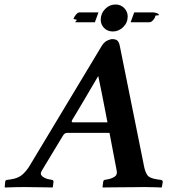

<svg xmlns="http://www.w3.org/2000/svg" viewBox="-20 -832 759 854"><path d="M428 -744Q428 -772 447.5 -792Q467 -812 494 -812Q517 -812 532.5 -796Q548 -780 548 -759Q548 -731 528 -711.5Q508 -692 482 -692Q458 -692 443 -707.5Q428 -723 428 -744ZM577 -777H661Q667 -777 677 -773.5Q687 -770 687 -765Q687 -764 679 -763.5Q671 -763 671 -762Q670 -753 661.5 -743Q653 -733 644 -733H561ZM402 -733H317Q312 -733 316.5 -736.5Q321 -740 321 -744Q321 -745 314 -746Q307 -747 307 -748Q309 -756 317.5 -766.5Q326 -777 334 -777H418ZM621 -91Q625 -70 634.5 -54.5Q644 -39 680 -34L694 -32Q697 -32 700.5 -30Q704 -28 704 -23L700 0L698 2Q698 2 674.5 1Q651 0 622 0Q609 0 579 0.5Q549 1 516.5 1Q484 1 461 1.5Q438 2 438 2L436 0L439 -23Q440 -31 446 -32L457 -34Q475 -37 489 -45.5Q503 -54 499 -73L467 -241H278Q267 -241 259 -227L166 -73Q156 -57 169 -47Q182 -37 200 -34L211 -32Q218 -31 218 -23L215 0L213 2Q213 2 199 1.5Q185 1 164.5 1Q144 1 123.5 0.5Q103 0 89 0Q70 0 50 0.5Q30 1 16.5 1.5Q3 2 3 2L1 0L3 -23Q3 -28 6.5 -30Q10 -32 13 -32L27 -34Q63 -39 82 -57.5Q101 -76 112 -95L432 -627Q443 -645 457 -651.5Q471 -658 479 -658Q496 -658 503 -650.5Q510 -643 513 -627ZM304 -288H458Q450 -330 444 -360Q438 -390 432 -421Q426 -452 417 -494Q403 -470 383.5 -437Q364 -404 345.5 -372.5Q327 -341 314.5 -320.5Q302 -300 302 -300Q295 -288 304 -288Z"/></svg>

Font: Libertinus Serif Semibold Italic
Style: Regular
Weight: 600
Italic angle: -11.5°
Designer: Philipp H. Poll, Khaled Hosny
Foundry: Caleb Maclennan
Version: Version 7.051;RELEASE